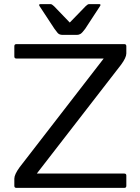

<svg xmlns="http://www.w3.org/2000/svg" viewBox="-20 -915 680 935"><path d="M49.8 -9.8C49.8 -3.3 53.2 0 60.1 0H585C591.8 0 595.2 -3.3 595.2 -9.8V-60.1C595.2 -66.6 591.8 -69.8 585 -69.8H159.2L569.8 -600.1C586.8 -623.2 595.2 -641.4 595.2 -654.8V-689.9C595.2 -696.8 591.8 -700.2 585 -700.2H60.1C53.2 -700.2 49.8 -696.8 49.8 -689.9V-640.1C49.8 -633.3 53.2 -629.9 60.1 -629.9H484.9L75.2 -100.1C58.3 -76.7 49.8 -58.3 49.8 -44.9ZM172.9 -884.8 245.1 -774.9C250.3 -767.7 255.5 -761 260.7 -754.6C266 -748.3 274.1 -745.1 285.2 -745.1H355C360.8 -745.1 366.5 -746.7 372.1 -750C377.6 -753.3 385.3 -761.6 395 -774.9L466.8 -884.8C471.7 -891.6 470.1 -895 461.9 -895H414.1C409.5 -895 403.8 -891.6 397 -884.8L319.8 -805.2L243.2 -884.8C236.3 -891.6 230.6 -895 226.1 -895H178.2C170.1 -895 168.3 -891.6 172.9 -884.8Z"/></svg>

Font: Numans
Style: Regular
Weight: 400
Designer: Jovanny Lemonad
Foundry: Jovanny Lemonad
Version: Version 001.001